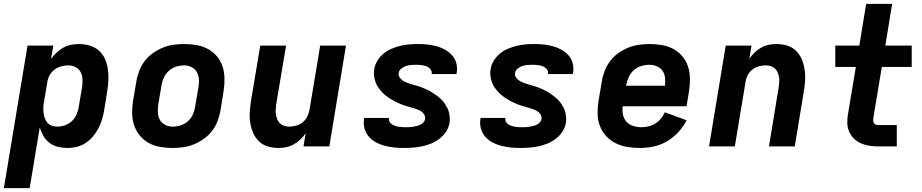

<svg xmlns="http://www.w3.org/2000/svg" viewBox="-33 -755 4753 990"><path d="M-13 215 109 -520H242L230 -451Q243 -469 259 -484Q275 -499 294 -509.5Q313 -520 333.5 -524Q354 -528 374 -528Q403 -528 430 -520Q457 -512 477 -494Q497 -476 508 -451.5Q519 -427 523 -399.5Q527 -372 526 -343.5Q525 -315 520 -286L504 -186Q500 -162 493 -139Q486 -116 474.5 -93.5Q463 -71 446.5 -51.5Q430 -32 409 -18Q388 -4 363.5 2Q339 8 316 8Q290 8 265.5 2Q241 -4 222 -18.5Q203 -33 191 -54Q179 -75 172 -98L120 215ZM262 -102Q282 -102 302 -109Q322 -116 337.5 -130.5Q353 -145 361.5 -164.5Q370 -184 373 -204L390 -304Q393 -324 392.5 -344.5Q392 -365 383.5 -382Q375 -399 357.5 -408.5Q340 -418 320 -418Q302 -418 283 -413Q264 -408 248 -396Q232 -384 222.5 -366.5Q213 -349 211 -331L194 -231Q191 -216 190.5 -201.5Q190 -187 191.5 -173Q193 -159 198 -145.5Q203 -132 211.5 -122Q220 -112 233.5 -107Q247 -102 262 -102Z M857 8Q824 8 792.5 2.5Q761 -3 734.5 -17.5Q708 -32 688.5 -55.5Q669 -79 659 -108Q649 -137 648.5 -169.5Q648 -202 653 -234L670 -334Q674 -361 684.5 -388.5Q695 -416 712.5 -439.5Q730 -463 754.5 -480.5Q779 -498 806 -509Q833 -520 861 -524Q889 -528 916 -528Q949 -528 980.5 -522.5Q1012 -517 1039 -502.5Q1066 -488 1085.5 -464.5Q1105 -441 1114.5 -412Q1124 -383 1124.5 -350.5Q1125 -318 1120 -286L1104 -186Q1099 -159 1089 -131.5Q1079 -104 1061 -80.5Q1043 -57 1018.5 -39.5Q994 -22 967.5 -11Q941 0 912.5 4Q884 8 857 8ZM857 -102Q878 -102 898.5 -108.5Q919 -115 935.5 -129.5Q952 -144 961 -164Q970 -184 973 -204L990 -304Q994 -325 992.5 -345.5Q991 -366 982 -383Q973 -400 955 -409Q937 -418 917 -418Q896 -418 875.5 -411.5Q855 -405 838.5 -390.5Q822 -376 812.5 -356Q803 -336 800 -316L783 -216Q780 -195 781 -174.5Q782 -154 791.5 -137Q801 -120 819 -111Q837 -102 857 -102Z M1403 8Q1374 8 1347.5 0Q1321 -8 1302 -26.5Q1283 -45 1272.5 -69.5Q1262 -94 1257.5 -121.5Q1253 -149 1255 -177.5Q1257 -206 1261 -234L1309 -520H1442L1391 -216Q1389 -203 1388.5 -189.5Q1388 -176 1390 -163.5Q1392 -151 1397 -139Q1402 -127 1411 -118.5Q1420 -110 1432.5 -106Q1445 -102 1458 -102Q1476 -102 1494 -107Q1512 -112 1527 -124Q1542 -136 1551 -153.5Q1560 -171 1563 -189L1618 -520H1751L1665 0H1532L1543 -68Q1531 -50 1515.5 -35.5Q1500 -21 1481.5 -10.5Q1463 0 1442.5 4Q1422 8 1403 8Z M2052 8Q2026 8 2001 5.5Q1976 3 1952 -3Q1928 -9 1906.5 -20.5Q1885 -32 1869.5 -49.5Q1854 -67 1847 -91Q1840 -115 1844 -140L1845 -147H1973V-146Q1971 -136 1975.5 -127.5Q1980 -119 1988 -114Q1996 -109 2004.5 -106Q2013 -103 2022.5 -101.5Q2032 -100 2041.5 -99.5Q2051 -99 2061 -99Q2070 -99 2079 -99.5Q2088 -100 2097.5 -101.5Q2107 -103 2116.5 -105.5Q2126 -108 2134.5 -112Q2143 -116 2150 -123.5Q2157 -131 2159 -140Q2161 -154 2154 -165Q2147 -176 2136 -182.5Q2125 -189 2113 -193Q2101 -197 2088.5 -200.5Q2076 -204 2064 -207.5Q2052 -211 2040 -215.5Q2028 -220 2016.5 -225.5Q2005 -231 1994 -237Q1983 -243 1972.5 -250Q1962 -257 1952.5 -265Q1943 -273 1935 -282Q1927 -291 1919.5 -301Q1912 -311 1907 -322.5Q1902 -334 1899 -346.5Q1896 -359 1895 -372Q1894 -385 1897 -399Q1900 -421 1913 -442Q1926 -463 1944.5 -478.5Q1963 -494 1985.5 -503.5Q2008 -513 2030.5 -518.5Q2053 -524 2076 -526Q2099 -528 2121 -528Q2146 -528 2170.5 -525.5Q2195 -523 2218.5 -516.5Q2242 -510 2262.5 -498.5Q2283 -487 2298.5 -469.5Q2314 -452 2320 -428.5Q2326 -405 2322 -380L2320 -373H2192L2193 -374Q2195 -388 2186 -398.5Q2177 -409 2165 -413.5Q2153 -418 2139.5 -419.5Q2126 -421 2112 -421Q2099 -421 2086.5 -420Q2074 -419 2061.5 -415Q2049 -411 2037 -402Q2025 -393 2023 -380Q2020 -367 2027.5 -356Q2035 -345 2045.5 -338.5Q2056 -332 2068 -327.5Q2080 -323 2092.5 -319.5Q2105 -316 2117.5 -312.5Q2130 -309 2141.5 -304.5Q2153 -300 2165 -294.5Q2177 -289 2187.5 -283Q2198 -277 2208 -270Q2218 -263 2228 -255Q2238 -247 2246.5 -238Q2255 -229 2261.5 -219Q2268 -209 2274 -197.5Q2280 -186 2282.5 -173.5Q2285 -161 2286 -148Q2287 -135 2285 -122Q2281 -98 2267.5 -77Q2254 -56 2234 -40.5Q2214 -25 2191.5 -15.5Q2169 -6 2145.5 -1Q2122 4 2098.5 6Q2075 8 2052 8Z M2652 8Q2626 8 2601 5.5Q2576 3 2552 -3Q2528 -9 2506.5 -20.5Q2485 -32 2469.5 -49.5Q2454 -67 2447 -91Q2440 -115 2444 -140L2445 -147H2573V-146Q2571 -136 2575.5 -127.5Q2580 -119 2588 -114Q2596 -109 2604.5 -106Q2613 -103 2622.5 -101.5Q2632 -100 2641.5 -99.5Q2651 -99 2661 -99Q2670 -99 2679 -99.5Q2688 -100 2697.5 -101.5Q2707 -103 2716.5 -105.5Q2726 -108 2734.5 -112Q2743 -116 2750 -123.5Q2757 -131 2759 -140Q2761 -154 2754 -165Q2747 -176 2736 -182.5Q2725 -189 2713 -193Q2701 -197 2688.5 -200.5Q2676 -204 2664 -207.5Q2652 -211 2640 -215.5Q2628 -220 2616.5 -225.5Q2605 -231 2594 -237Q2583 -243 2572.5 -250Q2562 -257 2552.5 -265Q2543 -273 2535 -282Q2527 -291 2519.5 -301Q2512 -311 2507 -322.5Q2502 -334 2499 -346.5Q2496 -359 2495 -372Q2494 -385 2497 -399Q2500 -421 2513 -442Q2526 -463 2544.5 -478.5Q2563 -494 2585.5 -503.5Q2608 -513 2630.5 -518.5Q2653 -524 2676 -526Q2699 -528 2721 -528Q2746 -528 2770.5 -525.5Q2795 -523 2818.5 -516.5Q2842 -510 2862.5 -498.5Q2883 -487 2898.5 -469.5Q2914 -452 2920 -428.5Q2926 -405 2922 -380L2920 -373H2792L2793 -374Q2795 -388 2786 -398.5Q2777 -409 2765 -413.5Q2753 -418 2739.5 -419.5Q2726 -421 2712 -421Q2699 -421 2686.5 -420Q2674 -419 2661.5 -415Q2649 -411 2637 -402Q2625 -393 2623 -380Q2620 -367 2627.5 -356Q2635 -345 2645.5 -338.5Q2656 -332 2668 -327.5Q2680 -323 2692.5 -319.5Q2705 -316 2717.5 -312.5Q2730 -309 2741.5 -304.5Q2753 -300 2765 -294.5Q2777 -289 2787.5 -283Q2798 -277 2808 -270Q2818 -263 2828 -255Q2838 -247 2846.5 -238Q2855 -229 2861.5 -219Q2868 -209 2874 -197.5Q2880 -186 2882.5 -173.5Q2885 -161 2886 -148Q2887 -135 2885 -122Q2881 -98 2867.5 -77Q2854 -56 2834 -40.5Q2814 -25 2791.5 -15.5Q2769 -6 2745.5 -1Q2722 4 2698.5 6Q2675 8 2652 8Z M3266 8Q3233 8 3200.5 2.5Q3168 -3 3140.5 -17Q3113 -31 3092 -54Q3071 -77 3060 -106Q3049 -135 3048.5 -168Q3048 -201 3053 -234L3070 -334Q3074 -361 3084.5 -388.5Q3095 -416 3112.5 -439.5Q3130 -463 3154.5 -480.5Q3179 -498 3206 -509Q3233 -520 3261 -524Q3289 -528 3316 -528Q3349 -528 3380.5 -522.5Q3412 -517 3439 -502.5Q3466 -488 3485.5 -464.5Q3505 -441 3514.5 -412Q3524 -383 3524.5 -350.5Q3525 -318 3520 -286L3507 -207H3178Q3175 -184 3179.5 -163Q3184 -142 3197.5 -127Q3211 -112 3232 -105.5Q3253 -99 3275 -99Q3293 -99 3311.5 -103.5Q3330 -108 3346 -118Q3362 -128 3374.5 -143Q3387 -158 3395 -176L3507 -135Q3491 -102 3464.5 -73.5Q3438 -45 3405.5 -26Q3373 -7 3337 0.5Q3301 8 3266 8ZM3196 -313H3396Q3398 -334 3396 -354Q3394 -374 3383.5 -389.5Q3373 -405 3354.5 -413Q3336 -421 3316 -421Q3295 -421 3273.5 -414.5Q3252 -408 3235 -393Q3218 -378 3209 -357.5Q3200 -337 3196 -317Z M3623 0 3709 -520H3842L3831 -452Q3843 -470 3858 -484.5Q3873 -499 3892 -509.5Q3911 -520 3931 -524Q3951 -528 3970 -528Q3999 -528 4025.5 -520Q4052 -512 4071 -493.5Q4090 -475 4100.5 -450.5Q4111 -426 4115.5 -398.5Q4120 -371 4118.5 -342.5Q4117 -314 4112 -286L4065 0H3932L3982 -304Q3984 -317 3985 -330.5Q3986 -344 3984 -356.5Q3982 -369 3977 -381Q3972 -393 3963 -401.5Q3954 -410 3941.5 -414Q3929 -418 3916 -418Q3898 -418 3879.5 -413Q3861 -408 3846 -396Q3831 -384 3822 -366.5Q3813 -349 3811 -331L3756 0Z M4496 0Q4472 0 4449.5 -3.5Q4427 -7 4407 -15.5Q4387 -24 4371 -39.5Q4355 -55 4346 -75Q4337 -95 4336 -118Q4335 -141 4339 -164L4380 -410H4274V-520H4398L4433 -735H4567L4532 -520H4668V-410H4514L4470 -146Q4469 -140 4469.5 -133Q4470 -126 4473 -120.5Q4476 -115 4482.5 -112.5Q4489 -110 4495 -110H4591V0Z"/></svg>

Font: Iosevka Aile Extrabold
Style: Italic
Weight: 800
Italic angle: -9°
Designer: Belleve Invis
Foundry: Belleve Invis
Version: Version 31.1.0; ttfautohint (v1.8.4)